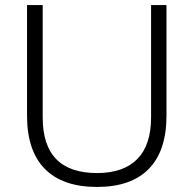

<svg xmlns="http://www.w3.org/2000/svg" viewBox="-20 -732 766 760"><path d="M87 -274V-712H149V-267Q149 -47 364 -47Q469 -47 523.5 -102.5Q578 -158 578 -267V-712H639V-274Q639 -135 569 -63.5Q499 8 364 8Q228 8 157.5 -63.5Q87 -135 87 -274Z"/></svg>

Font: Muli Light
Style: Regular
Weight: 300
Designer: Vernon Adams
Foundry: Vernon Adams
Version: Version 2.100